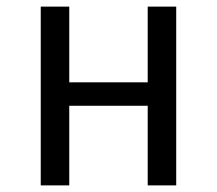

<svg xmlns="http://www.w3.org/2000/svg" viewBox="-20 -560 655 580"><path d="M426.2 0V-240.5H189.2V0H103.1V-540H189.2V-311.3H426.2V-540H512.3V0Z"/></svg>

Font: FiraCode Nerd Font
Style: Regular
Weight: 400
Designer: Carrois Corporate, Edenspiekermann AG, Nikita Prokopov
Foundry: Carrois Corporate, Edenspiekermann AG, Nikita Prokopov
Version: Version 6.002;Nerd Fonts 2.2.2